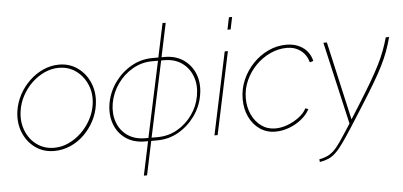

<svg xmlns="http://www.w3.org/2000/svg" viewBox="-59 -855 2526 1204"><g transform="rotate(-5 1204.5 -253.0)"><path d="M255 10Q187 10 136 -27Q85 -64 60.5 -125Q36 -186 46 -258Q54 -313 80 -361.5Q106 -410 145.5 -447.5Q185 -485 233 -506Q281 -527 331 -527Q398 -527 449 -490Q500 -453 525 -392Q550 -331 540 -258Q533 -204 507.5 -155.5Q482 -107 443.5 -69.5Q405 -32 356.5 -11Q308 10 255 10ZM257 -10Q304 -10 348 -30.5Q392 -51 428.5 -86Q465 -121 489 -166Q513 -211 520 -259Q530 -326 506.5 -382.5Q483 -439 436.5 -473Q390 -507 328 -507Q282 -507 238 -487Q194 -467 158 -432.5Q122 -398 97.5 -352.5Q73 -307 66 -256Q57 -189 79.5 -133Q102 -77 148.5 -43.5Q195 -10 257 -10Z M801 213 846 0H827Q754 0 704.5 -35.5Q655 -71 634.5 -129.5Q614 -188 626 -258Q639 -329 681 -387.5Q723 -446 785 -481.5Q847 -517 919 -517H956L1001 -730H1021L976 -517H995Q1067 -517 1116.5 -481.5Q1166 -446 1187.5 -387.5Q1209 -329 1196 -258Q1184 -188 1142 -129.5Q1100 -71 1038.5 -35.5Q977 0 903 0H866L821 213ZM831 -20H850L952 -497H915Q849 -497 792 -464Q735 -431 696.5 -376.5Q658 -322 646 -256Q635 -192 654 -138Q673 -84 718.5 -52Q764 -20 831 -20ZM870 -20H907Q975 -20 1031.5 -52Q1088 -84 1126.5 -138Q1165 -192 1176 -256Q1188 -322 1168.5 -376.5Q1149 -431 1103.5 -464Q1058 -497 991 -497H972Z M1374 -519H1394L1284 0H1264ZM1419 -730H1439L1423 -653H1403Z M1648 10Q1592 10 1549.5 -19.5Q1507 -49 1483.5 -99Q1460 -149 1460 -210Q1460 -275 1485 -332Q1510 -389 1552.5 -433Q1595 -477 1649 -502Q1703 -527 1761 -527Q1823 -527 1866 -496.5Q1909 -466 1922 -411L1900 -404Q1887 -452 1850.5 -479.5Q1814 -507 1764 -507Q1710 -507 1659 -483.5Q1608 -460 1568 -419.5Q1528 -379 1504 -326Q1480 -273 1480 -214Q1480 -158 1501.5 -111.5Q1523 -65 1561 -37.5Q1599 -10 1649 -10Q1688 -10 1728 -25.5Q1768 -41 1800.5 -66Q1833 -91 1846 -119L1865 -113Q1847 -78 1812 -50Q1777 -22 1734 -6Q1691 10 1648 10Z M1906 207Q1947 199 1972.5 183Q1998 167 2020.5 138.5Q2043 110 2073 63L2114 0L1995 -519H2017L2129 -25L2187 -117Q2234 -192 2266.5 -247.5Q2299 -303 2321.5 -347.5Q2344 -392 2359.5 -433Q2375 -474 2388 -519H2409Q2396 -471 2380.5 -429Q2365 -387 2342.5 -342Q2320 -297 2286 -239.5Q2252 -182 2202 -103L2120 26Q2084 82 2058 118.5Q2032 155 2009.5 176.5Q1987 198 1963 208.5Q1939 219 1908 224Z"/></g></svg>

Font: Raleway Thin
Style: Italic
Weight: 100
Italic angle: -12°
Designer: Matt McInerney, Pablo Impallari, Rodrigo Fuenzalida
Foundry: Matt McInerney, Pablo Impallari, Rodrigo Fuenzalida
Version: Version 4.026